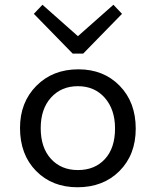

<svg xmlns="http://www.w3.org/2000/svg" viewBox="-20 -771 654 806"><path d="M492.2 -712.9 329.1 -545.9H285.2L122.1 -712.9L158.2 -751L307.1 -619.1L456.1 -751ZM305.2 15.1Q198.7 15.1 131.3 -53.5Q64 -122.1 64 -233.9Q64 -341.3 132.6 -410.6Q201.2 -480 309.1 -480Q415 -480 482.4 -410.9Q549.8 -341.8 549.8 -231Q549.8 -121.6 481.7 -53.2Q413.6 15.1 305.2 15.1ZM307.1 -57.1Q377.9 -57.1 420.4 -103.3Q462.9 -149.4 462.9 -231.9Q462.9 -311.5 419.9 -360.4Q377 -409.2 307.1 -409.2Q237.3 -409.2 194.1 -361.3Q150.9 -313.5 150.9 -232.9Q150.9 -151.4 193.8 -104.2Q236.8 -57.1 307.1 -57.1Z"/></svg>

Font: IntelOne Mono
Style: Regular
Weight: 400
Designer: Fred Shallcrass
Foundry: Frere-Jones Type LLC
Version: Version 1.200;hotconv 1.1.0;makeotfexe 2.6.0;FJTRelease1.2